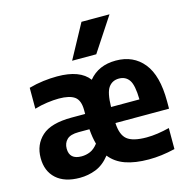

<svg xmlns="http://www.w3.org/2000/svg" viewBox="-117 -922 1030 1045"><g transform="rotate(-15 398.0 -399.0)"><path d="M206.5 10Q120.5 10 73.8 -32.5Q27 -75 27 -149Q27 -224.5 78.5 -271.5Q130 -318.5 247 -318.5H323V-339.5Q323 -395 294.8 -415.8Q266.5 -436.5 205.5 -436.5Q176.5 -436.5 139.8 -431.5Q103 -426.5 68.5 -416V-534Q109.5 -545.5 150 -550.5Q190.5 -555.5 228 -555.5Q356.5 -555.5 406 -489Q461 -556 558.5 -556Q657.5 -556 714.5 -485.5Q771.5 -415 771.5 -270.5V-228H469.5Q472.5 -160.5 504.8 -134.5Q537 -108.5 614 -108.5Q644 -108.5 676.5 -113.2Q709 -118 743 -126.5V-8Q702.5 1.5 666.5 6Q630.5 10.5 595 10.5Q517.5 10.5 463.2 -8.8Q409 -28 376.5 -69.5Q340.5 -24 297 -7Q253.5 10 206.5 10ZM550 -457Q512.5 -457 491.5 -428Q470.5 -399 469 -318.5H629Q627.5 -399.5 607.5 -428.2Q587.5 -457 550 -457ZM245.5 -100.5Q270.5 -100.5 293.8 -110.2Q317 -120 338 -147Q327.5 -184 324 -232H263Q216.5 -232 196.8 -212.5Q177 -193 177 -162Q177 -100.5 245.5 -100.5ZM329.5 -616.5 433.5 -808H591.5L465.5 -616.5Z"/></g></svg>

Font: Encode Sans SmCnd
Style: Bold
Weight: 700
Width: 4
Designer: Multiple Designers
Foundry: Impallari Type
Version: Version 3.002; ttfautohint (v1.8.3) -l 8 -r 50 -G 200 -x 14 